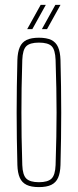

<svg xmlns="http://www.w3.org/2000/svg" viewBox="-20 -759 318 784"><path d="M139 5Q107.5 5 88.5 -4.2Q69.5 -13.5 60.8 -33.2Q52 -53 51 -85Q49.5 -138.5 48.8 -192.2Q48 -246 48 -299.5Q48 -353 48.8 -406.8Q49.5 -460.5 51 -514Q52 -546.5 60.8 -566.5Q69.5 -586.5 88.5 -595.8Q107.5 -605 139 -605Q170.5 -605 189.5 -595.8Q208.5 -586.5 217.2 -566.5Q226 -546.5 227 -514Q228.5 -460.5 229.2 -406.8Q230 -353 230 -299.5Q230 -246 229.2 -192.2Q228.5 -138.5 227 -85Q226 -53 217.2 -33.2Q208.5 -13.5 189.5 -4.2Q170.5 5 139 5ZM139 -15Q175 -15 190.2 -29.5Q205.5 -44 207 -85Q209 -148.5 210 -200Q211 -251.5 211 -299.5Q211 -347.5 210 -399Q209 -450.5 207 -514Q205.5 -556 190.8 -570.5Q176 -585 139 -585Q102.5 -585 87.5 -570.5Q72.5 -556 71 -514Q69 -450.5 68.2 -399Q67.5 -347.5 67.5 -299.5Q67.5 -251.5 68.2 -200Q69 -148.5 71 -85Q72.5 -44 87.8 -29.5Q103 -15 139 -15ZM91 -640 146 -739H167L112 -640ZM151 -640 206 -739H227L172 -640Z"/></svg>

Font: Big Shoulders Thin
Style: Regular
Weight: 100
Designer: Patric King
Foundry: XO Type Co
Version: Version 2.002